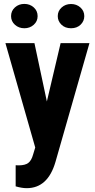

<svg xmlns="http://www.w3.org/2000/svg" viewBox="-20 -749 486 982"><path d="M219.7 -230 290 -528.3H437.5L263.7 79.1Q224.6 213.4 116.7 213.4Q91.8 213.4 60.1 204.1V96.2L76.2 96.7Q108.4 96.7 124.8 84.2Q141.1 71.8 149.4 41L160.2 5.4L7.8 -528.3H156.2ZM36.6 -666.5Q36.6 -693.4 56.4 -711.2Q76.2 -729 104.5 -729Q132.8 -729 152.6 -711.2Q172.4 -693.4 172.4 -666.5Q172.4 -640.1 152.6 -622.3Q132.8 -604.5 104.5 -604.5Q76.2 -604.5 56.4 -622.3Q36.6 -640.1 36.6 -666.5ZM275.4 -666.5Q275.4 -692.9 295.2 -710.7Q314.9 -728.5 343.3 -728.5Q371.6 -728.5 391.4 -710.7Q411.1 -692.9 411.1 -666.5Q411.1 -641.1 392.3 -622.8Q373.5 -604.5 343.3 -604.5Q313 -604.5 294.2 -622.8Q275.4 -641.1 275.4 -666.5Z"/></svg>

Font: TypoPRO Roboto
Style: Bold
Weight: 700
Designer: Google
Version: Version 2.136; 2016